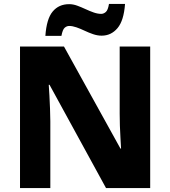

<svg xmlns="http://www.w3.org/2000/svg" viewBox="-20 -949 859 969"><path d="M738 0H515L230 -521H226Q228 -498 229.5 -465.5Q231 -433 232.5 -399.5Q234 -366 234 -337V0H81V-714H303L588 -199H591Q590 -221 588 -252Q586 -283 585 -316Q584 -349 584 -375V-714H738ZM209 -768Q215 -854 246 -891Q277 -928 329 -928Q349 -928 369.5 -920.5Q390 -913 411.5 -903Q433 -893 453 -886Q473 -879 491 -879Q503 -879 514 -888.5Q525 -898 530 -929H611Q605 -845 573 -807Q541 -769 493 -769Q472 -769 450 -776.5Q428 -784 407 -794Q386 -804 366 -811Q346 -818 329 -818Q317 -818 306.5 -809Q296 -800 290 -768Z"/></svg>

Font: Noto Sans Syriac Eastern ExtraBold
Style: Regular
Weight: 800
Designer: Patrick Giasson and the Monotype Design Team
Foundry: Monotype Imaging Inc.
Version: Version 3.001